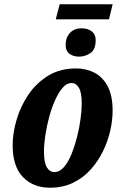

<svg xmlns="http://www.w3.org/2000/svg" viewBox="-20 -865 563 895"><path d="M240 -775 258 -845H505L488 -775ZM349 -601Q321 -601 303.5 -614.5Q286 -628 286 -655Q286 -690 306 -711.5Q326 -733 361 -733Q389 -733 407.5 -719Q426 -705 426 -678Q426 -634 401.5 -617.5Q377 -601 349 -601ZM213 10Q135 10 87 -39.5Q39 -89 39 -188Q39 -245 57.5 -307.5Q76 -370 112.5 -424Q149 -478 204.5 -512Q260 -546 334 -546Q382 -546 420.5 -526Q459 -506 482 -462.5Q505 -419 505 -349Q505 -305 494 -256Q483 -207 460 -160Q437 -113 402.5 -74.5Q368 -36 320.5 -13Q273 10 213 10ZM234 -63Q258 -63 278 -86Q298 -109 313 -146Q328 -183 339 -226Q350 -269 355.5 -310.5Q361 -352 361 -383Q361 -433 348 -455.5Q335 -478 313 -478Q291 -478 272 -456Q253 -434 237 -398.5Q221 -363 209.5 -320.5Q198 -278 191.5 -235.5Q185 -193 185 -158Q185 -108 198 -85.5Q211 -63 234 -63Z"/></svg>

Font: Noto Serif ExtraCondensed ExtraBold
Style: Italic
Weight: 800
Width: 2
Italic angle: -12°
Designer: Monotype Design Team
Foundry: Monotype Imaging Inc.
Version: Version 2.013